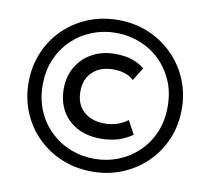

<svg xmlns="http://www.w3.org/2000/svg" viewBox="-80 -800 998 911"><g transform="rotate(10 419.0 -345.0)"><path d="M419 19.5Q340.5 19.5 273.2 -8.2Q206 -36 155.8 -85.8Q105.5 -135.5 77.8 -202Q50 -268.5 50 -345.5Q50 -423.5 78 -490Q106 -556.5 156.2 -606Q206.5 -655.5 273.5 -683Q340.5 -710.5 419 -710.5Q497.5 -710.5 564.5 -682.5Q631.5 -654.5 681.8 -604.5Q732 -554.5 760 -488.2Q788 -422 788 -345.5Q788 -268 760 -201.5Q732 -135 681.8 -85.5Q631.5 -36 564.5 -8.2Q497.5 19.5 419 19.5ZM419 -42Q480 -42 534.2 -63.5Q588.5 -85 630.5 -125.2Q672.5 -165.5 696.2 -221.2Q720 -277 720 -345.5Q720 -414.5 696 -470Q672 -525.5 630.2 -565.8Q588.5 -606 534.2 -627.2Q480 -648.5 419 -648.5Q358.5 -648.5 304.2 -627.2Q250 -606 208 -565.8Q166 -525.5 142 -470Q118 -414.5 118 -345.5Q118 -277 142 -221.2Q166 -165.5 207.8 -125.2Q249.5 -85 303.8 -63.5Q358 -42 419 -42ZM431 -141.5Q368 -141.5 320.5 -166.5Q273 -191.5 246.2 -237.2Q219.5 -283 219.5 -345Q219.5 -404.5 246.8 -450.8Q274 -497 322 -523.2Q370 -549.5 431.5 -549.5Q479.5 -549.5 513.8 -538Q548 -526.5 574 -505L535 -442Q517 -459 492.2 -467.2Q467.5 -475.5 437 -475.5Q374 -475.5 336.8 -440.8Q299.5 -406 299.5 -345.5Q299.5 -284.5 337.2 -250Q375 -215.5 439.5 -215.5Q468 -215.5 496 -224Q524 -232.5 549.5 -251.5L584.5 -187Q556 -166 518.2 -153.8Q480.5 -141.5 431 -141.5Z"/></g></svg>

Font: Geologica Cursive Medium
Style: Regular
Weight: 500
Designer: Sindre Bremnes, Frode Helland
Foundry: Monokrom Skriftforlag AS
Version: Version 1.010;gftools[0.9.28]